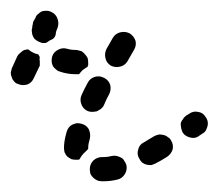

<svg xmlns="http://www.w3.org/2000/svg" viewBox="-23 -307 406 357"><path d="M209 17Q214 9 212 0Q211 -4 208 -8Q206 -12 202 -14Q198 -16 194 -17Q189 -18 185 -17Q177 -15 171 -15Q169 -15 167 -15Q158 -15 151 -9Q144 -2 144 7Q144 11 145 16Q147 20 150 23Q153 26 157 28Q161 30 166 30Q168 30 171 30Q182 30 195 27Q204 25 209 17ZM295 -46Q293 -50 289 -52Q286 -55 281 -56Q277 -57 273 -57Q268 -56 264 -54Q254 -48 244 -42Q236 -38 234 -29Q231 -20 236 -12Q238 -8 241 -5Q245 -2 249 -1Q253 0 258 0Q262 -1 266 -3Q276 -8 287 -15Q295 -20 298 -29Q300 -38 295 -46ZM102 -16Q99 -19 97 -24Q96 -28 96 -32V-33Q96 -45 101 -62Q102 -66 105 -70Q107 -73 111 -75Q115 -77 120 -78Q124 -78 128 -77Q137 -75 142 -67Q146 -58 144 -49Q141 -39 141 -33V-32Q141 -32 141 -31Q141 -30 140 -29Q138 -27 136 -25Q129 -19 125 -11Q124 -10 122 -10Q120 -10 118 -10Q114 -10 110 -11Q106 -13 102 -16ZM363 -73Q364 -77 363 -82Q362 -86 359 -90Q354 -98 345 -99Q336 -101 328 -95L323 -92Q319 -89 317 -85Q314 -82 313 -77Q313 -73 314 -68Q315 -64 317 -60Q322 -53 332 -51Q341 -49 348 -55L354 -59Q358 -61 360 -65Q362 -69 363 -73ZM139 -101Q143 -99 148 -99Q152 -99 157 -100Q161 -102 164 -104Q168 -107 170 -111Q174 -121 180 -132Q184 -140 182 -149Q179 -158 171 -162Q162 -167 153 -164Q144 -161 140 -153Q134 -142 129 -131Q125 -123 128 -114Q131 -105 139 -101ZM50 -183 40 -162Q36 -153 28 -150Q19 -147 10 -151Q6 -152 3 -156Q0 -159 -1 -163Q-3 -167 -3 -172Q-2 -176 -1 -180L9 -202Q11 -206 15 -209Q18 -212 22 -214Q24 -214 26 -215Q28 -215 30 -215Q33 -212 37 -210Q42 -207 48 -206Q49 -204 50 -203Q50 -202 51 -201Q50 -197 51 -193Q51 -189 51 -186Q51 -185 51 -185Q51 -184 50 -183ZM81 -178Q77 -181 75 -185Q73 -189 73 -194Q73 -198 74 -202Q77 -211 86 -215Q94 -219 103 -216Q110 -214 120 -214Q124 -213 128 -212Q132 -210 135 -206Q138 -203 140 -199Q141 -195 141 -190Q141 -188 141 -186Q140 -184 140 -183Q135 -180 131 -177Q127 -173 124 -169Q122 -169 121 -169Q120 -169 118 -169Q102 -169 88 -174Q84 -175 81 -178ZM183 -185Q191 -181 200 -183Q209 -185 214 -193L226 -214Q231 -222 229 -231Q226 -240 218 -245Q210 -249 201 -247Q192 -245 187 -237L175 -216Q171 -208 173 -199Q175 -190 183 -185ZM41 -235Q38 -239 37 -243Q36 -248 36 -252Q37 -254 37 -257Q37 -259 38 -262Q38 -264 39 -267L43 -274Q44 -278 48 -281Q51 -284 55 -286Q59 -287 64 -287Q68 -287 72 -285Q81 -281 84 -272Q87 -264 84 -255Q82 -251 81 -247Q81 -244 80 -241Q79 -238 77 -236Q76 -236 76 -235Q69 -232 64 -228Q62 -227 60 -227Q58 -227 56 -227Q52 -228 48 -230Q44 -232 41 -235Z"/></svg>

Font: FRB American Cursive Guidelines Arrows Dashed Extrabold
Style: Bold Italic
Weight: 800
Italic angle: -25°
Version: Version 2.0;Modular Font Editor K font №1